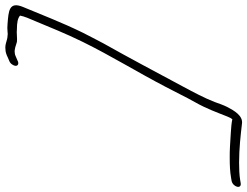

<svg xmlns="http://www.w3.org/2000/svg" viewBox="-150 -691 950 738"><g transform="rotate(-90 325.0 -322.0)"><path d="M568 -478C609 -562 636 -634 667 -708C690 -763 651 -764 602 -768C592 -769 582 -769 572 -768C565 -767 560 -767 557 -768C539 -768 525 -779 504 -776C495 -776 485 -773 473 -767L459 -761C454 -759 449 -755 446 -750C433 -731 447 -721 462 -730L476 -736C482 -739 486 -740 489 -740C506 -743 520 -735 533 -732C543 -730 570 -734 582 -732C606 -732 624 -729 634 -720C632 -706 621 -680 613 -662C589 -605 565 -544 533 -479C480 -371 415 -266 360 -160C337 -117 322 -84 301 -47C276 -3 262 37 246 77L240 90C238 92 237 94 236 96C207 90 168 90 131 87C116 86 102 86 87 86C60 86 34 87 12 91L0 93C-25 97 -35 133 -9 128L3 126C21 123 46 122 69 122C123 122 175 128 218 133C249 138 269 103 283 76C290 62 296 45 302 28C318 -13 338 -50 362 -95C418 -199 470 -298 527 -399C541 -426 555 -452 568 -478Z"/></g></svg>

Font: Stray Cat
Style: SuObl
Weight: 400
Version: Version 1.0